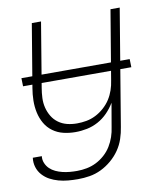

<svg xmlns="http://www.w3.org/2000/svg" viewBox="-83 -590 766 882"><g transform="rotate(-10 300.0 -148.5)"><path d="M210 223Q187 223 164 221Q141 219 119.5 213Q98 207 79.5 197Q61 187 46.5 171Q32 155 25.5 134Q19 113 22 90H64Q62 107 68.5 122.5Q75 138 86.5 149Q98 160 113 167Q128 174 144.5 178Q161 182 178 183.5Q195 185 212 185Q235 185 258 180.5Q281 176 302 165.5Q323 155 341.5 138.5Q360 122 372.5 101.5Q385 81 392.5 59Q400 37 403 14L422 -96Q407 -71 387 -50.5Q367 -30 342 -16.5Q317 -3 290 2.5Q263 8 236 8Q207 8 180 1.5Q153 -5 131 -21Q109 -37 95.5 -60.5Q82 -84 76 -111.5Q70 -139 70.5 -168Q71 -197 76 -226L125 -520H168L118 -219Q114 -196 113 -172.5Q112 -149 117.5 -127Q123 -105 134.5 -86Q146 -67 164 -54Q182 -41 204 -35.5Q226 -30 250 -30Q272 -30 294 -34Q316 -38 337 -48.5Q358 -59 376.5 -75.5Q395 -92 407.5 -111.5Q420 -131 427.5 -153Q435 -175 438 -197L492 -520H535L445 21Q441 48 432 75Q423 102 406.5 126Q390 150 367 169.5Q344 189 318 201.5Q292 214 264.5 218.5Q237 223 210 223ZM540 -241H35L34 -279H539Z"/></g></svg>

Font: Iosevka Extralight Extended
Style: Italic
Weight: 200
Width: 7
Italic angle: -9°
Monospace: yes
Designer: Belleve Invis
Foundry: Belleve Invis
Version: Version 32.5.0; ttfautohint (v1.8.4)